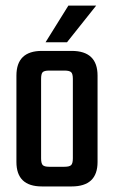

<svg xmlns="http://www.w3.org/2000/svg" viewBox="-20 -671 410 691"><path d="M326.2 -650.9 221.2 -519H144L226.1 -650.9ZM242.2 -101.1V-387.2Q242.2 -405.3 236.1 -411.1Q230 -417 211.9 -417H157.2Q139.2 -417 133.5 -411.1Q127.9 -405.3 127.9 -387.2V-101.1Q127.9 -83 133.8 -76.9Q139.6 -70.8 157.2 -70.8H211.9Q230 -70.8 236.1 -76.9Q242.2 -83 242.2 -101.1ZM130.9 -487.8H237.8Q331.1 -487.8 331.1 -398.9V-87.9Q331.1 0 237.8 0H130.9Q39.1 0 39.1 -87.9V-398.9Q39.1 -487.8 130.9 -487.8Z"/></svg>

Font: Teko
Style: Regular
Weight: 400
Designer: Manushi Parikh, Jonny Pinhorn
Foundry: Indian Type Foundry
Version: Version 2.000;PS 1.0;hotconv 1.0.79;makeotf.lib2.5.61930